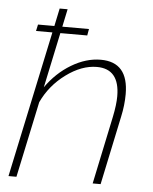

<svg xmlns="http://www.w3.org/2000/svg" viewBox="-52 -774 651 818"><g transform="rotate(5 273.0 -365.0)"><path d="M364 -528Q482 -528 482 -391Q482 -344 471 -294L409 0H375L436 -290Q447 -343 447 -379Q447 -496 350 -496Q285 -496 218.5 -447Q152 -398 118 -325L49 0H15L148 -626H78L84 -654H154L170 -730H204L188 -654H302L297 -626H182L132 -390Q176 -453 238.5 -490.5Q301 -528 364 -528Z"/></g></svg>

Font: Raleway-v4020 ExtraLight
Style: Italic
Weight: 275
Italic angle: -12°
Designer: Matt McInerney, Pablo Impallari, Rodrigo Fuenzalida
Foundry: Matt McInerney, Pablo Impallari, Rodrigo Fuenzalida
Version: Version 4.020;PS 004.020;hotconv 1.0.88;makeotf.lib2.5.64775